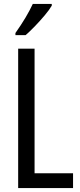

<svg xmlns="http://www.w3.org/2000/svg" viewBox="-20 -963 411 983"><path d="M73 0V-714H157V-76H354V0ZM245 -934Q233 -913 209 -884.5Q185 -856 158.5 -828.5Q132 -801 111 -783H59V-794Q117 -876 148 -943H245Z"/></svg>

Font: Noto Sans Georgian ExtraCondensed
Style: Regular
Weight: 400
Width: 2
Designer: Monotype Design Team, Akaki Razmadze
Foundry: Google LLC
Version: Version 2.005; ttfautohint (v1.8.4.7-5d5b)